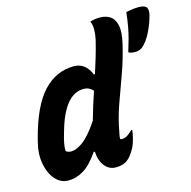

<svg xmlns="http://www.w3.org/2000/svg" viewBox="-111 -868 983 990"><g transform="rotate(-15 380.5 -373.0)"><path d="M312 -550Q375 -550 402 -482L408 -483Q421 -523 433.5 -564.5Q446 -606 457 -652Q463 -678 463.5 -704.5Q464 -731 455 -750Q478 -758 508 -758Q539 -758 562 -743Q585 -728 592.5 -692Q600 -656 585 -593Q566 -513 539.5 -441Q513 -369 488.5 -300Q464 -231 451 -157Q448 -145 447.5 -137.5Q447 -130 447 -125Q449 -124 452 -123.5Q455 -123 456 -123Q471 -123 485 -131.5Q499 -140 513 -155H519Q518 -146 516.5 -136Q515 -126 511 -111Q504 -83 493.5 -63Q483 -43 470 -27Q454 -7 434.5 1.5Q415 10 389 10Q352 10 329 -19.5Q306 -49 304 -96L298 -97Q257 -37 217.5 -12.5Q178 12 135 12Q94 12 65.5 -20.5Q37 -53 27 -105Q17 -157 31 -213L37 -238Q80 -403 149 -476.5Q218 -550 312 -550ZM638 -539Q614 -539 603 -547Q614 -582 622 -611.5Q630 -641 636 -673.5Q642 -706 647 -750Q673 -755 686.5 -756.5Q700 -758 713 -758Q746 -758 755.5 -745Q765 -732 758 -703Q747 -660 725.5 -617Q704 -574 678 -552Q668 -545 660 -542Q652 -539 638 -539ZM159 -138Q171 -129 188 -129Q213 -129 249 -154Q285 -179 335 -253Q346 -293 357.5 -329.5Q369 -366 381 -401Q361 -424 332 -424Q280 -424 242.5 -378.5Q205 -333 180 -247L175 -230Q166 -200 162 -178Q158 -156 159 -138Z"/></g></svg>

Font: Recursive Mn Csl St
Style: Bold Italic
Weight: 700
Italic angle: -15°
Monospace: yes
Version: Version 1.079;hotconv 1.0.112;makeotfexe 2.5.65598; ttfautoh